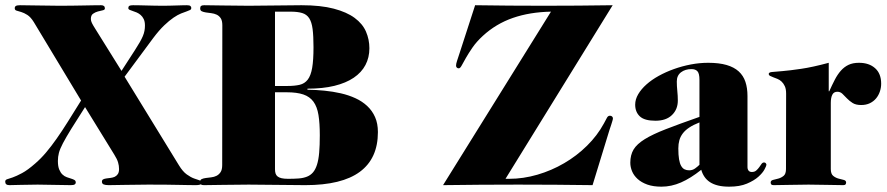

<svg xmlns="http://www.w3.org/2000/svg" viewBox="-31 -700 3364 728"><path d="M291.5 -293.9Q258.8 -243.2 238.8 -210.7Q218.8 -178.2 207.5 -156.7Q196.3 -135.3 192.4 -120.4Q188.5 -105.5 188.5 -89.8Q188.5 -69.3 193.6 -57.1Q198.7 -44.9 206.1 -38.1Q213.4 -31.2 222.4 -28.1Q231.4 -24.9 238.8 -22.7Q246.1 -20.5 251.2 -17.6Q256.3 -14.6 256.3 -7.8Q256.3 -3.4 252.2 -0.7Q248 2 237.3 2Q205.6 2 173.8 1Q142.1 0 111.8 0Q75.7 0 47.6 1Q19.5 2 4.4 2Q-11.2 2 -11.2 -11.2Q-11.2 -18.1 -4.2 -20.3Q2.9 -22.5 17.1 -27.3Q31.2 -32.2 52.7 -43.7Q74.2 -55.2 102.5 -80.1Q124.5 -99.1 144 -122.3Q163.6 -145.5 183.8 -174.3Q204.1 -203.1 226.6 -239Q249 -274.9 276.4 -318.8L97.2 -616.2Q85.4 -635.3 72.8 -643.3Q60.1 -651.4 49.3 -654.5Q38.6 -657.7 31.7 -659.7Q24.9 -661.6 24.9 -668.9Q24.9 -674.8 29.3 -677.5Q33.7 -680.2 44.9 -680.2Q77.1 -680.2 115.5 -679.2Q153.8 -678.2 193.4 -678.2Q217.3 -678.2 240.5 -678.5Q263.7 -678.7 284.4 -679.2Q305.2 -679.7 322.8 -679.9Q340.3 -680.2 352.5 -680.2Q366.7 -680.2 366.7 -668Q366.7 -662.6 358.4 -660.9Q350.1 -659.2 340.1 -656.5Q330.1 -653.8 321.8 -647.9Q313.5 -642.1 313.5 -627.9Q313.5 -621.1 317.6 -612.5Q321.8 -604 329.6 -591.8L429.7 -431.2L480.5 -509.8Q491.7 -527.3 499 -540Q506.3 -552.7 510.7 -563.2Q515.1 -573.7 516.8 -583.3Q518.6 -592.8 518.6 -603Q518.6 -618.2 513.9 -627.7Q509.3 -637.2 502.2 -643.3Q495.1 -649.4 487.1 -652.8Q479 -656.2 471.9 -658.4Q464.8 -660.6 460.2 -662.8Q455.6 -665 455.6 -668.9Q455.6 -675.8 459.7 -678Q463.9 -680.2 473.6 -680.2Q484.4 -680.2 498 -679.9Q511.7 -679.7 526.6 -679.2Q541.5 -678.7 557.1 -678.5Q572.8 -678.2 587.4 -678.2Q598.1 -678.2 611.1 -678.5Q624 -678.7 636.5 -679.2Q648.9 -679.7 659.9 -679.9Q670.9 -680.2 677.7 -680.2Q687.5 -680.2 690.9 -677.2Q694.3 -674.3 694.3 -669.9Q694.3 -664.6 689.7 -662.1Q685.1 -659.7 676.5 -656.7Q668 -653.8 655.5 -648.9Q643.1 -644 627 -633.1Q610.8 -622.1 591.6 -603.8Q572.3 -585.4 550.3 -556.2L441.4 -409.2L647.5 -73.2Q662.1 -49.3 677.2 -38.6Q692.4 -27.8 704.6 -23.4Q716.8 -19 724.6 -16.6Q732.4 -14.2 732.4 -6.8Q732.9 -1.5 727.1 0.2Q721.2 2 711.4 2Q698.7 2 682.4 1.7Q666 1.5 644 1Q622.1 0.5 594 0.2Q565.9 0 529.8 0Q484.9 0 445.3 1Q405.8 2 381.3 2Q368.7 2 362.1 -0.7Q355.5 -3.4 355.5 -11.2Q355.5 -17.6 360.4 -20Q365.2 -22.5 372.3 -23.4Q379.4 -24.4 387.9 -25.4Q396.5 -26.4 403.6 -29.5Q410.6 -32.7 415.5 -39.6Q420.4 -46.4 420.4 -59.1Q420.4 -71.8 416.7 -84.2Q413.1 -96.7 402.3 -113.8Z M1011.7 -350.1V-58.1Q1011.7 -48.8 1013.9 -42Q1016.1 -35.2 1021.7 -30.8Q1027.3 -26.4 1036.9 -24.2Q1046.4 -22 1061.5 -22Q1084.5 -22 1102.3 -23.4Q1120.1 -24.9 1133.3 -30.3Q1146.5 -35.6 1155.8 -46.4Q1165 -57.1 1170.9 -75.4Q1176.8 -93.8 1179.2 -121.1Q1181.6 -148.4 1181.6 -187Q1181.6 -232.9 1176.5 -264.2Q1171.4 -295.4 1157.5 -314.5Q1143.6 -333.5 1119.1 -341.8Q1094.7 -350.1 1056.6 -350.1ZM812 -604Q812 -621.6 805.9 -630.9Q799.8 -640.1 790.3 -644.5Q780.8 -648.9 770 -650.1Q759.3 -651.4 749.8 -652.8Q740.2 -654.3 734.1 -657.2Q728 -660.2 728 -668Q728 -674.8 731.4 -677.5Q734.9 -680.2 743.2 -680.2Q772.5 -680.2 814.7 -679.2Q856.9 -678.2 911.6 -678.2Q965.3 -678.2 1014.2 -679.2Q1063 -680.2 1111.8 -680.2Q1185.1 -680.2 1234.4 -667.2Q1283.7 -654.3 1313.7 -632.1Q1343.8 -609.9 1356.7 -580.1Q1369.6 -550.3 1369.6 -517.1Q1369.6 -481.9 1354.7 -453.6Q1339.8 -425.3 1310.3 -405.3Q1280.8 -385.3 1236.8 -374.5Q1192.9 -363.8 1134.8 -363.8V-359.9Q1167 -359.4 1199.2 -356.2Q1231.4 -353 1261.2 -346.2Q1291 -339.4 1316.7 -327.6Q1342.3 -315.9 1361.3 -298.1Q1380.4 -280.3 1391.1 -256.1Q1401.9 -231.9 1401.9 -199.2Q1401.9 -99.1 1333.5 -48.6Q1265.1 2 1126.5 2Q1071.8 2 1019.3 1Q966.8 0 912.1 0Q857.4 0 814.7 1Q772 2 742.7 2Q734.4 2 731 -0.5Q727.5 -2.9 727.5 -9.8Q727.5 -18.1 733.9 -21Q740.2 -23.9 749.5 -25.1Q758.8 -26.4 769.8 -27.6Q780.8 -28.8 790 -33.4Q799.3 -38.1 805.4 -47.4Q811.5 -56.6 811.5 -74.2ZM1011.7 -374H1058.6Q1085.9 -374 1105 -378.4Q1124 -382.8 1135.7 -397.9Q1147.5 -413.1 1152.6 -442.4Q1157.7 -471.7 1157.7 -521Q1157.7 -563.5 1154.3 -589.8Q1150.9 -616.2 1141.4 -630.9Q1131.8 -645.5 1114.7 -650.6Q1097.7 -655.8 1070.8 -655.8H1011.7Z M1885.7 -22H1899.9Q1953.1 -22 2006.6 -37.6Q2060.1 -53.2 2107.9 -81.1Q2155.8 -108.9 2194.8 -147.5Q2233.9 -186 2258.8 -231.9Q2266.6 -246.1 2270.5 -253.7Q2274.4 -261.2 2281.7 -261.2Q2286.6 -261.2 2289.8 -258.3Q2293 -255.4 2293 -251Q2293 -248 2291 -241.5Q2289.1 -234.9 2286.4 -226.6Q2283.7 -218.3 2280.5 -209Q2277.3 -199.7 2274.9 -190.9L2215.8 2Q2145 1 2074.7 0.5Q2004.4 0 1933.6 0Q1861.8 0 1791.3 0.5Q1720.7 1 1648.9 2L2058.1 -655.8Q1978 -654.3 1913.8 -632.1Q1849.6 -609.9 1799.8 -564Q1775.9 -542 1760.7 -520Q1745.6 -498 1735.6 -480.5Q1725.6 -462.9 1719.7 -451.9Q1713.9 -440.9 1708.5 -440.9Q1704.1 -440.9 1701.2 -443.6Q1698.2 -446.3 1698.2 -451.2Q1698.2 -458 1701.9 -469Q1705.6 -480 1712.4 -501L1770.5 -680.2Q1835.9 -679.2 1900.6 -678.7Q1965.3 -678.2 2030.8 -678.2Q2096.7 -678.2 2161.6 -678.7Q2226.6 -679.2 2292 -680.2Z M2621.1 -235.8Q2597.7 -226.6 2582.3 -216.3Q2566.9 -206.1 2557.9 -194.1Q2548.8 -182.1 2544.9 -168.2Q2541 -154.3 2541 -137.2Q2541 -112.3 2543.7 -96.2Q2546.4 -80.1 2551.8 -70.8Q2557.1 -61.5 2564.7 -57.9Q2572.3 -54.2 2582 -54.2Q2594.7 -54.2 2604.5 -61.3Q2614.3 -68.4 2621.1 -75.2ZM2621.1 -397Q2621.1 -421.4 2613.5 -429.7Q2606 -438 2590.8 -438Q2566.9 -438 2551 -425.8Q2535.2 -413.6 2535.2 -391.1Q2535.2 -374 2537.1 -355.5Q2539.1 -336.9 2539.1 -318.8Q2539.1 -285.2 2516.8 -263.7Q2494.6 -242.2 2454.1 -242.2Q2412.6 -242.2 2395 -258.8Q2377.4 -275.4 2377.4 -303.2Q2377.4 -323.2 2388.9 -342.8Q2400.4 -362.3 2420.2 -379.9Q2439.9 -397.5 2466.8 -412.4Q2493.7 -427.2 2524.4 -438.2Q2555.2 -449.2 2588.4 -455.6Q2621.6 -461.9 2654.3 -461.9Q2695.3 -461.9 2723.9 -453.6Q2752.4 -445.3 2770 -429.2Q2787.6 -413.1 2795.4 -389.6Q2803.2 -366.2 2803.2 -335.9V-66.9Q2803.2 -58.1 2807.4 -53Q2811.5 -47.9 2819.8 -47.9Q2830.1 -47.9 2836.4 -53.5Q2842.8 -59.1 2847.7 -65.9Q2852.5 -72.8 2856.4 -78.4Q2860.4 -84 2866.2 -84Q2870.1 -84 2872.6 -81.1Q2875 -78.1 2875 -75.2Q2875 -71.3 2867.9 -57.9Q2860.8 -44.4 2844.5 -29.8Q2828.1 -15.1 2801 -3.7Q2773.9 7.8 2733.9 7.8Q2709.5 7.8 2691.7 3.4Q2673.8 -1 2661.1 -9.3Q2648.4 -17.6 2640.4 -29.3Q2632.3 -41 2627.9 -56.2Q2587.4 -23.9 2551 -8.1Q2514.6 7.8 2477.1 7.8Q2445.8 7.8 2423.3 -0.2Q2400.9 -8.3 2386.5 -21.5Q2372.1 -34.7 2365.5 -50.8Q2358.9 -66.9 2358.9 -83Q2358.9 -112.3 2371.3 -133.1Q2383.8 -153.8 2413.8 -172.4Q2443.8 -190.9 2494.1 -210.4Q2544.4 -230 2621.1 -256.8Z M2949.7 -345.2Q2949.7 -362.3 2944.8 -373Q2939.9 -383.8 2932.6 -390.6Q2925.3 -397.5 2916.7 -400.9Q2908.2 -404.3 2900.9 -407Q2893.6 -409.7 2888.7 -412.4Q2883.8 -415 2883.8 -419.9Q2883.8 -425.8 2896.2 -427Q2908.7 -428.2 2935.8 -430.4Q2962.9 -432.6 3006.3 -439Q3049.8 -445.3 3111.3 -461.9V-354H3113.3Q3124 -377.9 3134.3 -397.7Q3144.5 -417.5 3157.2 -431.9Q3169.9 -446.3 3186.3 -454.1Q3202.6 -461.9 3226.1 -461.9Q3264.2 -461.9 3287.1 -441.4Q3310.1 -420.9 3310.1 -382.8Q3310.1 -367.7 3305.2 -353Q3300.3 -338.4 3290.8 -326.9Q3281.2 -315.4 3267.1 -308.6Q3252.9 -301.8 3234.4 -301.8Q3213.9 -301.8 3201.7 -309.6Q3189.5 -317.4 3180.4 -326.9Q3171.4 -336.4 3163.3 -344.2Q3155.3 -352.1 3144 -352.1Q3130.4 -352.1 3124.8 -340.8Q3119.1 -329.6 3119.1 -310.1V-59.1Q3119.1 -40.5 3128.2 -33.2Q3137.2 -25.9 3148.2 -22.9Q3159.2 -20 3168.2 -17.8Q3177.2 -15.6 3177.2 -7.8Q3177.2 -3.9 3175 -1Q3172.9 2 3166 2Q3137.2 2 3105 1Q3072.8 0 3034.7 0Q2996.6 0 2963.6 1Q2930.7 2 2902.3 2Q2895.5 2 2893.3 -1Q2891.1 -3.9 2891.1 -7.8Q2891.1 -15.6 2900.1 -17.8Q2909.2 -20 2920.2 -22.9Q2931.2 -25.9 2940.2 -33.2Q2949.2 -40.5 2949.2 -59.1Z"/></svg>

Font: XB Zar
Style: Bold
Weight: 700
Designer: Behnam
Foundry: Irmug
Version: Version 8.005 2009